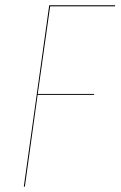

<svg xmlns="http://www.w3.org/2000/svg" viewBox="-20 -700 452 720"><path d="M412.1 -680.2 411.1 -676.3H168L121.6 -347.7H333L332.5 -344.2H121.1L73.2 0H69.3L164.6 -680.2Z"/></svg>

Font: Fira Sans Compressed Four
Style: Italic
Weight: 100
Width: 3
Italic angle: -8°
Designer: Carrois Corporate & Edenspiekermann AG
Foundry: Carrois Corporate GbR & Edenspiekermann AG
Version: Version 4.203;PS 004.203;hotconv 1.0.88;makeotf.lib2.5.64775